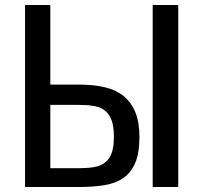

<svg xmlns="http://www.w3.org/2000/svg" viewBox="-20 -747 810 767"><path d="M80 -727H181V-409H297Q354 -409 398.5 -398.5Q443 -388 473.5 -363.5Q504 -339 520.5 -299Q537 -259 537 -200Q537 -136 520.5 -97Q504 -58 473.5 -36.5Q443 -15 398.5 -7.5Q354 0 297 0H80ZM181 -328V-75H294Q329 -75 355.5 -79.5Q382 -84 399.5 -97.5Q417 -111 426 -135.5Q435 -160 435 -200Q435 -241 426 -266Q417 -291 399.5 -305Q382 -319 355.5 -323.5Q329 -328 295 -328ZM590 -727H692V0H590Z"/></svg>

Font: BM YEONSUNG
Style: Regular
Weight: 400
Designer: Bongjin Kim; Myungsoo Han; Jaehyun Keum; Jihee Min; Dokyung Lee; Chorong Kim; Jooyeon Kang; Sang-a Kim;
Foundry: Sandoll Communications Inc.
Version: Version 1.000;PS 1;hotconv 16.6.51;makeotf.lib2.5.65220